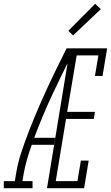

<svg xmlns="http://www.w3.org/2000/svg" viewBox="-63 -989 583 1009"><path d="M-43 0V-37H15L21 -74Q30 -131 48.5 -187Q67 -243 88.5 -298.5Q110 -354 133.5 -409Q157 -464 182 -518.5Q207 -573 233.5 -627Q260 -681 287 -735H305L304 -727L323 -718Q266 -607 213 -494Q160 -381 117 -265H227L221 -228H104Q90 -190 79 -151.5Q68 -113 61 -74L55 -37H108V0ZM184 0 305 -735H500L476 -590H436L454 -698H340L290 -401H436L430 -364H284L230 -37H344L362 -145H403L379 0ZM321 -803 296 -827 437 -969 467 -941Z"/></svg>

Font: Iosevka Curly Slab XLtObl
Style: Regular
Weight: 200
Italic angle: -9°
Monospace: yes
Designer: Belleve Invis
Foundry: Belleve Invis
Version: Version 11.1.0; ttfautohint (v1.8.3)